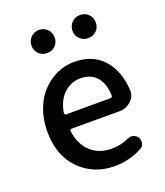

<svg xmlns="http://www.w3.org/2000/svg" viewBox="-144 -879 853 990"><g transform="rotate(-20 282.0 -384.0)"><path d="M316.4 12.7Q200.2 12.7 124 -64.5Q47.9 -141.6 47.9 -274.4Q47.9 -338.9 68.8 -394.5Q89.8 -450.2 125 -486.8Q160.2 -523.4 205.1 -543.9Q250 -564.5 298.8 -564.5Q400.4 -564.5 458 -501Q515.6 -437.5 522.5 -330.1Q522.5 -327.1 522.5 -324.2Q522.5 -292 497.1 -269.5Q470.7 -245.1 432.6 -245.1H170.9Q167 -245.1 164.1 -242.2Q161.1 -239.3 162.1 -235.4Q170.9 -161.1 216.3 -119.1Q261.7 -77.1 331.1 -77.1Q379.9 -77.1 425.8 -97.7Q435.5 -102.5 445.3 -102.5Q451.2 -102.5 457 -100.6Q473.6 -95.7 482.4 -81.1Q487.3 -71.3 487.3 -60.5Q487.3 -54.7 486.3 -48.8Q481.4 -32.2 465.8 -24.4Q394.5 12.7 316.4 12.7ZM161.1 -334Q161.1 -330.1 163.6 -327.1Q166 -324.2 169.9 -324.2H414.1Q418 -324.2 420.9 -327.1Q423.8 -330.1 423.8 -334Q421.9 -401.4 390.1 -437.5Q358.4 -473.6 300.8 -473.6Q249 -473.6 210 -436.5Q170.9 -399.4 161.1 -334ZM186.5 -654.3Q159.2 -654.3 141.1 -672.4Q123 -690.4 123 -716.8Q123 -744.1 141.1 -762.7Q159.2 -781.2 186.5 -781.2Q213.9 -781.2 231.9 -762.7Q250 -744.1 250 -716.8Q250 -690.4 231.9 -672.4Q213.9 -654.3 186.5 -654.3ZM347.7 -716.8Q347.7 -744.1 366.2 -762.7Q384.8 -781.2 412.1 -781.2Q439.5 -781.2 457.5 -762.7Q475.6 -744.1 475.6 -716.8Q475.6 -690.4 457.5 -672.4Q439.5 -654.3 412.1 -654.3Q384.8 -654.3 366.2 -672.4Q347.7 -690.4 347.7 -716.8Z"/></g></svg>

Font: Gen Jyuu GothicX Medium
Style: Regular
Weight: 500
Designer: Ryoko NISHIZUKA (kana &amp; ideographs); Paul D. Hunt (Latin, Greek &amp; Cyrillic); Wenlong ZHANG (bopomofo); Sandoll C
Version: Version 1.058.20140828